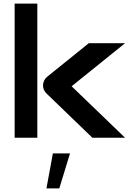

<svg xmlns="http://www.w3.org/2000/svg" viewBox="-20 -771 732 1075"><path d="M381 -288 680 -529H477L245 -342C231 -331 222 -314 221 -296C220 -277 227 -260 241 -247L497 0H680ZM189 -751H62V0H189ZM372 88H276L240 284H312Z"/></svg>

Font: Audiowide
Style: Regular
Weight: 400
Designer: Astigmatic (AOETI)
Foundry: Astigmatic (AOETI)
Version: Version 1.002